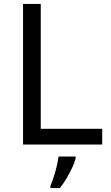

<svg xmlns="http://www.w3.org/2000/svg" viewBox="-20 -734 564 975"><path d="M97 0V-714H187V-80H499V0ZM364 70Q360 88 347.5 115.5Q335 143 318.5 171Q302 199 284 221H236V209Q244 192 252.5 165.5Q261 139 268 110.5Q275 82 277 61H364Z"/></svg>

Font: Noto Sans Tai Le
Style: Regular
Weight: 400
Designer: Monotype Design Team
Foundry: Monotype Imaging Inc.
Version: Version 2.002; ttfautohint (v1.8.4.7-5d5b)